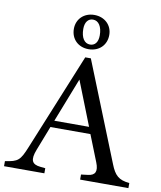

<svg xmlns="http://www.w3.org/2000/svg" viewBox="-113 -1037 935 1116"><g transform="rotate(10 355.0 -478.5)"><path d="M353 -755C415 -755 458 -797 458 -857C458 -915 414 -957 353 -957C292 -957 249 -915 249 -857C249 -797 292 -755 353 -755ZM357 -783C324 -783 303 -814 303 -866C303 -907 322 -929 350 -929C383 -929 404 -897 404 -845C404 -804 385 -783 357 -783ZM-12 0H226V-30L197 -33C146 -38 133 -63 158 -127L214 -271H450L512 -115C532 -65 520 -40 478 -35L437 -30V0H722V-30C658 -36 634 -60 610 -121L376 -705H343L110 -135C76 -51 64 -41 -12 -30ZM230 -311 332 -572 435 -311Z"/></g></svg>

Font: Hedvig Letters Serif 24pt
Style: Regular
Weight: 400
Designer: Alexander Örn & Tor Weibull
Foundry: Kanon Foundry
Version: Version 1.000